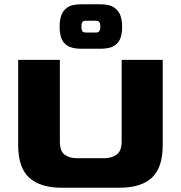

<svg xmlns="http://www.w3.org/2000/svg" viewBox="-20 -868 846 898"><path d="M268 10Q168 10 116.5 -37Q65 -84 65 -189V-588H260V-207Q260 -160 283 -144Q306 -128 340 -128H469Q501 -128 525 -144.5Q549 -161 549 -207V-588H741V-189Q741 -84 690.5 -37Q640 10 539 10ZM361 -640Q317 -640 295 -654.5Q273 -669 266 -691.5Q259 -714 259 -738V-750Q259 -770 265.5 -793Q272 -816 293.5 -832Q315 -848 361 -848H449Q493 -848 515 -832Q537 -816 544 -793Q551 -770 551 -750V-738Q551 -714 544 -691.5Q537 -669 515 -654.5Q493 -640 449 -640ZM381 -716H429Q440 -716 444.5 -722.5Q449 -729 449 -736V-751Q449 -758 444.5 -764.5Q440 -771 429 -771H381Q369 -771 365 -764.5Q361 -758 361 -751V-736Q361 -729 365 -722.5Q369 -716 381 -716Z"/></svg>

Font: Goldman
Style: Bold
Weight: 700
Designer: Jaikishan Patel
Version: Version 1.000; ttfautohint (v1.8.3)